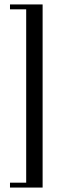

<svg xmlns="http://www.w3.org/2000/svg" viewBox="-20 -752 287 865"><path d="M172 93H25V71H98V-710H25V-732H172Z"/></svg>

Font: Gilda Display
Style: Regular
Weight: 400
Designer: Eduardo Rodriguez Tunni
Foundry: Eduardo Rodriguez Tunni
Version: Version 1.002; ttfautohint (v1.8.4.7-5d5b);gftools[0.9.22]